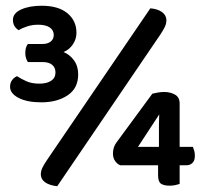

<svg xmlns="http://www.w3.org/2000/svg" viewBox="-20 -642 707 668"><path d="M128 -489Q146 -489 156.5 -497.5Q167 -506 167 -520Q167 -537 153 -546.5Q139 -556 113 -556Q93 -556 75.5 -550.5Q58 -545 45 -537Q25 -549 25 -573Q25 -596 53.5 -609Q82 -622 125 -622Q183 -622 214.5 -596Q246 -570 246 -528Q246 -506 233.5 -487.5Q221 -469 201 -461Q223 -452 237.5 -432Q252 -412 252 -383Q252 -335 215.5 -310.5Q179 -286 124 -286Q74 -286 44.5 -301.5Q15 -317 15 -340Q15 -353 21.5 -362.5Q28 -372 39 -377Q53 -368 71.5 -359.5Q90 -351 117 -351Q143 -351 158 -361Q173 -371 173 -390Q173 -407 161.5 -416.5Q150 -426 129 -426H77Q68 -440 68 -457Q68 -478 77 -489ZM530 -67H398Q387 -72 380 -82.5Q373 -93 373 -108Q373 -130 385 -146L510 -316Q518 -318 529 -320Q540 -322 552 -322Q572 -322 588.5 -313Q605 -304 605 -282V-131H651Q653 -126 655.5 -118.5Q658 -111 658 -100Q658 -83 649.5 -75Q641 -67 629 -67H605V-2Q599 0 590 2Q581 4 570 4Q550 4 540 -3Q530 -10 530 -32ZM533 -182Q533 -193 533 -210Q533 -227 534 -244L460 -131H533ZM503 -613Q528 -611 543 -600.5Q558 -590 559 -573Q559 -560 553.5 -548.5Q548 -537 538 -522L179 6Q153 3 138 -7Q123 -17 122 -34Q122 -47 127.5 -58.5Q133 -70 144 -86Z"/></svg>

Font: Baloo Tammudu 2 SemiBold
Style: Regular
Weight: 600
Designer: Maithili Shingre, Omkar Shende and Ek Type
Foundry: Ek Type
Version: Version 1.640;hotconv 1.0.111;makeotfexe 2.5.65597; ttfautoh